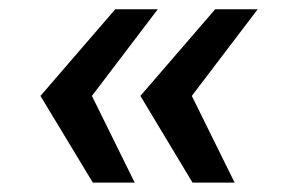

<svg xmlns="http://www.w3.org/2000/svg" viewBox="-20 -469 604 410"><path d="M178.2 -79.1 66.4 -264.2 226.1 -449.2H316.9L176.3 -264.2L267.6 -79.1ZM391.1 -79.1 279.8 -264.2 439.5 -449.2H530.3L389.6 -264.2L481 -79.1Z"/></svg>

Font: Muli
Style: Semi-BoldItalic
Weight: 600
Italic angle: -7°
Designer: Vernon Adams
Foundry: newtypography
Version: Version 2.0; ttfautohint (v1.00rc1.2-2d82) -l 8 -r 50 -G 200